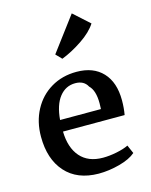

<svg xmlns="http://www.w3.org/2000/svg" viewBox="-131 -966 836 1062"><g transform="rotate(-15 287.5 -434.5)"><path d="M44 0ZM529 -346Q529 -302 522 -263H169Q171 -170 216.5 -118Q262 -66 346 -66Q383 -66 425 -74.5Q467 -83 493 -96L514 -48Q482 -20 421 -3.5Q360 13 300 13Q178 12 111 -63Q44 -138 44 -267Q44 -352 80 -419.5Q116 -487 180 -525Q244 -563 326 -563Q422 -563 475.5 -506Q529 -449 529 -346ZM170 -329H404Q405 -340 405 -362Q405 -436 373 -466Q353 -504 303 -504Q248 -504 212.5 -459Q177 -414 170 -329ZM385 -882 476 -800Q448 -756 388.5 -716Q329 -676 270 -653L238 -686Z"/></g></svg>

Font: Martel
Style: Bold
Weight: 700
Designer: Dan Reynolds
Foundry: Dan Reynolds
Version: Version 1.001; ttfautohint (v1.1) -l 5 -r 5 -G 72 -x 0 -D la